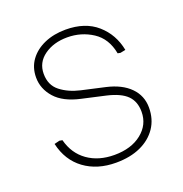

<svg xmlns="http://www.w3.org/2000/svg" viewBox="-99 -588 654 685"><g transform="rotate(-20 228.0 -246.0)"><path d="M229 8Q158 8 109 -28Q60 -64 45 -130L65 -135L76 -133Q90 -79 131.5 -49.5Q173 -20 233 -20Q297 -20 336.5 -51.5Q376 -83 376 -132Q376 -171 353 -194Q330 -217 278 -229L189 -249Q125 -263 94.5 -297.5Q64 -332 64 -375Q64 -413 84.5 -441Q105 -469 140.5 -484.5Q176 -500 221 -500Q295 -500 340 -460.5Q385 -421 397 -359L377 -355L367 -357Q356 -416 313 -444Q270 -472 217 -472Q165 -472 129.5 -446.5Q94 -421 94 -378Q94 -335 124 -311.5Q154 -288 198 -278L287 -258Q344 -245 375 -213.5Q406 -182 406 -137Q406 -93 384 -60.5Q362 -28 322.5 -10Q283 8 229 8Z"/></g></svg>

Font: Fustat ExtraLight
Style: Regular
Weight: 250
Designer: Mohamed Gaber, Khaled Hosny, Laura Garcia Mut
Foundry: Kief Type Foundry, Alif Type Foundry, Hard Type Foundry
Version: Version 1.007